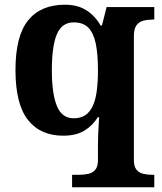

<svg xmlns="http://www.w3.org/2000/svg" viewBox="-20 -566 688 815"><path d="M286 229V176H314.9Q337.3 176 355.5 171.8Q373.8 167.7 384.8 154.2Q395.8 140.8 395.8 113.8V49.3Q395.8 32.1 396.5 10.5Q397.3 -11.1 398.6 -32.3Q399.9 -53.5 400.9 -68.5H395.2Q374.3 -34.1 339.2 -12.1Q304.1 10 248 10Q151.3 10 98.5 -57.1Q45.7 -124.2 45.7 -268.7Q45.7 -413.2 99.4 -479.6Q153 -546 255.5 -546Q310 -546 347.1 -522.1Q384.2 -498.2 406.8 -458H412.8L432.5 -536H634.9V-483H629.2Q607.8 -483 589.1 -478.3Q570.3 -473.6 559.3 -458.6Q548.3 -443.6 548.3 -412.7V113.8Q548.3 141 559.6 154.6Q570.8 168.1 589 172Q607.2 176 629.2 176H634.9V229ZM292.8 -63.9Q322.5 -63.9 342.2 -77.2Q361.8 -90.4 373.7 -116.1Q385.7 -141.7 390.7 -179.7Q395.8 -217.6 395.8 -267Q395.8 -336.4 386.4 -381.3Q377.1 -426.2 354.9 -448.6Q332.6 -471 293 -471Q242.6 -471 221.4 -420.7Q200.1 -370.4 200.1 -267.7Q200.1 -168.7 221.4 -116.3Q242.6 -63.9 292.8 -63.9Z"/></svg>

Font: Noto Serif Telugu
Style: Regular
Weight: 400
Designer: Jelle Bosma - Monotype Design Team
Foundry: Monotype Imaging Inc.
Version: Version 2.003